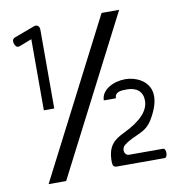

<svg xmlns="http://www.w3.org/2000/svg" viewBox="-81 -726 813 872"><g transform="rotate(-10 325.5 -290.0)"><path d="M29 -583C33 -572 39 -563 53 -568L110 -590V-262H158V-626C158 -640 148 -651 133 -646L39 -611C28 -607 24 -598 29 -583ZM73 72H154L526 -652H445ZM373 25C374 41 378 47 393 47H613C628 47 629 4 613 4H457C432 4 428 -30 447 -44C500 -84 545 -78 579 -135C670 -286 564 -337 498 -337C444 -337 386 -308 386 -259H442C442 -289 471 -290 498 -290C542 -290 570 -268 570 -226C570 -180 533 -138 450 -98C407 -77 371 -54 373 25Z"/></g></svg>

Font: Charger Pro
Style: Regular
Weight: 400
Designer: Jasper
Foundry: Cannot Into Space Fonts
Version: Version 1.09